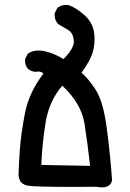

<svg xmlns="http://www.w3.org/2000/svg" viewBox="-20 -769 540 798"><path d="M160.6 -463.4Q151.9 -471.7 139.2 -471.7Q133.8 -471.7 127.4 -470.2Q108.9 -472.2 95.7 -483.4Q84 -497.1 84 -516.6Q84 -519.5 84.5 -523.9L95.2 -545.4L96.7 -546.4Q114.7 -559.1 140.1 -559.1Q159.7 -559.1 185.5 -550.8Q214.8 -541.5 243.7 -523.4Q287.1 -566.9 287.1 -597.2Q287.1 -599.1 286.6 -601.6Q283.2 -633.3 263.2 -644.5Q241.2 -657.7 221.2 -669.4Q207 -685.5 207 -707Q207 -710 207.5 -714.4L218.3 -735.8L219.2 -736.8Q234.4 -748.5 253.9 -748.5Q259.8 -748.5 266.1 -747.6Q294.9 -737.3 327.6 -709Q361.3 -680.7 369.6 -641.6Q373 -624.5 373 -606.9Q373 -584.5 367.7 -560.5Q357.9 -519.5 318.8 -466.8Q347.7 -441.9 377 -397Q408.7 -348.6 423.3 -239.5Q438 -130.4 445.8 -19Q439.5 9.8 403.8 9.8Q393.1 9.8 379.4 7.3Q324.2 7.8 279.8 7.8Q121.1 7.8 94.2 2.4Q78.6 -1 69.3 -9.8Q57.1 -22.5 57.1 -44.4Q57.1 -45.4 57.1 -46.4Q58.1 -83.5 62.5 -147Q66.9 -210.4 83.5 -297.4Q100.1 -384.3 160.6 -463.4ZM151.9 -83.5 354.5 -79.6Q344.7 -167.5 331.5 -253.4Q318.4 -338.9 238.8 -413.1Q183.1 -348.1 168.9 -256.3Q154.3 -163.6 151.9 -83.5Z"/></svg>

Font: Bakudai
Style: Medium
Weight: 500
Version: Version 1.48